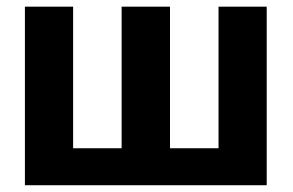

<svg xmlns="http://www.w3.org/2000/svg" viewBox="-20 -548 868 568"><path d="M196.3 -528.3V-109.4H339.8V-528.3H482.9V-109.4H626.5V-528.3H769V0H53.7V-528.3Z"/></svg>

Font: Roboto Web
Style: Bold
Weight: 700
Designer: Google
Version: Version 1.200310; 2013